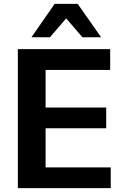

<svg xmlns="http://www.w3.org/2000/svg" viewBox="-20 -973 644 993"><path d="M72.3 -718.8H549.8V-611.3H215.8V-417H529.3V-309.6H215.8V-107.4H552.7V0H72.3ZM142.6 -780.3 262.7 -953.1H381.8L502.9 -780.3H406.2L322.3 -877.9L238.3 -780.3Z"/></svg>

Font: Min Sans Bold
Style: Regular
Weight: 700
Designer: Jinseong-Kim, NotoSansCJK, Nunito
Foundry: Jinseong-Kim
Version: Version 1.400;Glyphs 3.1.2 (3151)